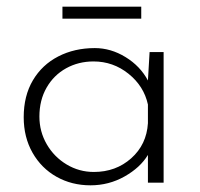

<svg xmlns="http://www.w3.org/2000/svg" viewBox="-20 -547 599 575"><path d="M470 -391V0H423V-83Q400 -45 353 -18.5Q306 8 251 8Q195 8 149.5 -17.5Q104 -43 77.5 -89.5Q51 -136 51 -196Q51 -260 78.5 -306.5Q106 -353 154.5 -378Q203 -403 264 -403Q312 -403 356 -376Q400 -349 423 -306L428 -391ZM423 -178V-234Q411 -289 365 -326Q319 -363 260 -363Q215 -363 178 -342.5Q141 -322 119.5 -284.5Q98 -247 98 -198Q98 -153 120 -115Q142 -77 179.5 -54.5Q217 -32 261 -32Q327 -32 373 -73Q419 -114 423 -178ZM403 -527V-491H167V-527Z"/></svg>

Font: Josefin Sans Light
Style: Regular
Weight: 300
Designer: Santiago Orozco
Foundry: Typemade
Version: Version 2.000